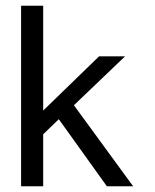

<svg xmlns="http://www.w3.org/2000/svg" viewBox="-20 -651 540 671"><path d="M53.7 -630.9H130.9V-264.6L326.2 -454.1H417L238.3 -283.2L445.3 0H353.5L185.5 -234.4L130.9 -181.6V0H53.7Z"/></svg>

Font: BabelStone Flags PUA
Style: Regular
Weight: 400
Designer: Andrew West
Foundry: BabelStone
Version: Version 4.12